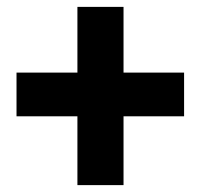

<svg xmlns="http://www.w3.org/2000/svg" viewBox="-20 -609 586 558"><path d="M28 -271H205V-71H339V-271H515V-398H339V-589H205V-398H28Z"/></svg>

Font: Noto Sans KR Bold
Style: Regular
Weight: 700
Designer: Ryoko NISHIZUKA  (kana & ideographs); Paul D. Hunt (Latin, Greek & Cyrillic); Wenlong ZHANG  (bopomofo); Sandoll Communi
Foundry: Adobe Systems Incorporated
Version: Version 1.004;PS 1.004;hotconv 1.0.82;makeotf.lib2.5.63406